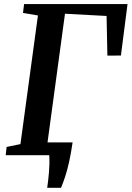

<svg xmlns="http://www.w3.org/2000/svg" viewBox="-20 -763 647 944"><path d="M212 160.5Q214.5 143.5 216.8 124Q219 104.5 220.8 83.8Q222.5 63 223 41.8Q223.5 20.5 222 0L178.5 -63H337Q329 -8 319.5 34.2Q310 76.5 299.8 107.2Q289.5 138 280 160.5ZM8 0 12.5 -40.5 80.5 -54.5 166.5 -687 93 -699.5 98.5 -743H607L574.5 -490L508 -489.5L504 -684.5L299.5 -695.5L212.5 -54.5L325 -40.5L321 0Z"/></svg>

Font: Merriweather 36pt SemiBold
Style: Italic
Weight: 600
Italic angle: -7.8°
Version: Version 2.101